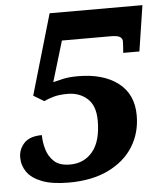

<svg xmlns="http://www.w3.org/2000/svg" viewBox="-52 -760 690 816"><g transform="rotate(-5 293.0 -352.0)"><path d="M209 10Q138 10 94.5 -7Q51 -24 31.5 -52Q12 -80 12 -114Q12 -149 36 -175Q60 -201 112 -201Q112 -171 121 -140Q130 -109 153 -87.5Q176 -66 221 -66Q281 -66 317.5 -110Q354 -154 354 -242Q354 -305 320.5 -335.5Q287 -366 236 -366Q201 -366 177.5 -359.5Q154 -353 135 -344L90 -371L190 -714H586L556 -519H487Q488 -532 489 -547Q490 -562 490 -568Q490 -580 479.5 -587Q469 -594 440 -594H232L180 -421Q199 -426 224 -431.5Q249 -437 287 -437Q394 -437 457.5 -388.5Q521 -340 521 -249Q521 -175 484.5 -116.5Q448 -58 378 -24Q308 10 209 10Z"/></g></svg>

Font: Noto Serif ExtraBold
Style: Italic
Weight: 800
Italic angle: -12°
Designer: Monotype Design Team
Foundry: Monotype Imaging Inc.
Version: Version 2.013